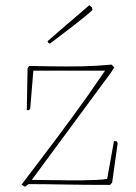

<svg xmlns="http://www.w3.org/2000/svg" viewBox="-20 -704 519 731"><path d="M75 7 62 -1 65 -5Q92 -41 142 -106.5Q192 -172 254.5 -257Q317 -342 380 -435H107L95 -290L89 -284L82 -285L85 -444L91 -453Q138 -452 169 -451.5Q200 -451 231 -451Q268 -451 293.5 -451.5Q319 -452 344.5 -453.5Q370 -455 405 -458L415 -447L402 -427L101 -19L199 -18Q211 -18 236.5 -17.5Q262 -17 291.5 -17.5Q321 -18 347 -19Q373 -20 388 -23L414 -167L424 -166L428 -159L407 -9L399 0Q302 0 225.5 -1.5Q149 -3 89 -3ZM164 -541 161 -547 200 -581 314 -679 320 -684Q322 -683 324.5 -680.5Q327 -678 330 -676L332 -667Q332 -665 313 -649Q294 -633 266 -611Q238 -589 211 -569Q184 -549 170 -538Z"/></svg>

Font: Labrada Thin
Style: Regular
Weight: 100
Designer: Mercedes Jáuregui
Foundry: Omnibus-Type Team
Version: Version 1.000; ttfautohint (v1.8.4.7-5d5b)